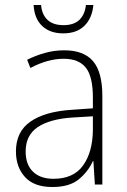

<svg xmlns="http://www.w3.org/2000/svg" viewBox="-20 -741 508 771"><path d="M238 -539Q316 -539 353.5 -495.5Q391 -452 391 -355V0H361L355 -94H353Q334 -52 296.5 -21Q259 10 190 10Q117 10 80.5 -30Q44 -70 44 -133Q44 -212 102 -252.5Q160 -293 267 -300L353 -306V-349Q353 -434 324.5 -469.5Q296 -505 236 -505Q204 -505 171 -496Q138 -487 102 -468L89 -501Q123 -518 160.5 -528.5Q198 -539 238 -539ZM270 -269Q180 -263 131.5 -230.5Q83 -198 83 -133Q83 -80 112.5 -51.5Q142 -23 195 -23Q275 -23 313.5 -76.5Q352 -130 353 -219V-274ZM355 -721Q350 -668 319 -637.5Q288 -607 234 -607Q181 -607 149.5 -636.5Q118 -666 115 -721H145Q148 -683 170.5 -661.5Q193 -640 235 -640Q277 -640 299 -661.5Q321 -683 325 -721Z"/></svg>

Font: Noto Sans Arabic SemCond ExtLt
Style: Regular
Weight: 200
Width: 4
Designer: Monotype Design Team, Nadine Chahine, Nizar Qandah and Khaled Hosny
Foundry: Monotype Imaging Inc.
Version: Version 2.012; ttfautohint (v1.8.4.7-5d5b)